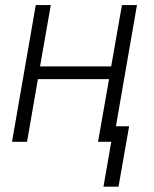

<svg xmlns="http://www.w3.org/2000/svg" viewBox="-20 -548 595 742"><path d="M26.4 0ZM417.5 0H358.9L401.4 -242.2H126.5L84.5 0H26.4L118.2 -528.3H176.3L134.8 -291.5H409.7L451.2 -528.3H509.3ZM438 173.3H379.9L420.4 -60.1H479Z"/></svg>

Font: Roboto Light
Style: Italic
Weight: 300
Italic angle: -12°
Designer: Google
Version: Version 2.134; 2016; ttfautohint (v1.6)